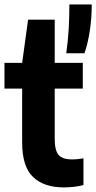

<svg xmlns="http://www.w3.org/2000/svg" viewBox="-20 -828 430 858"><path d="M265 9.5Q176.5 9.5 127.8 -37Q79 -83.5 79 -191V-432H0V-547H79L105.5 -740H224.5V-547H350V-432H224.5V-208Q224.5 -155 242.2 -135.2Q260 -115.5 302.5 -115.5Q314 -115.5 326.2 -116.8Q338.5 -118 353 -120.5V-1Q334.5 4 311 6.8Q287.5 9.5 265 9.5ZM276 -590Q284 -646 287 -698.5Q290 -751 290 -808H390Q390 -748.5 381.5 -691.8Q373 -635 357.5 -590Z"/></svg>

Font: Encode Sans Condensed Condensed
Style: Bold
Weight: 700
Width: 3
Designer: Multiple Designers
Foundry: Impallari Type
Version: Version 3.000; ttfautohint (v1.8.3) -l 8 -r 50 -G 200 -x 14 